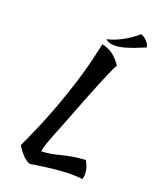

<svg xmlns="http://www.w3.org/2000/svg" viewBox="-173 -980 931 1157"><g transform="rotate(20 292.5 -401.0)"><path d="M473 -57Q498 -14 498 26Q498 35 496.5 42.5Q495 50 493 58Q476 56 457.5 55Q439 54 419 54Q395 54 370.5 55.5Q346 57 316 60Q286 63 249 68Q212 73 163 81Q140 73 117 49.5Q94 26 74 -7Q84 -29 99 -61.5Q114 -94 134 -140.5Q154 -187 178.5 -249.5Q203 -312 231 -394Q249 -448 262 -489Q275 -530 285.5 -568.5Q296 -607 306 -649Q316 -691 328 -746Q368 -738 397.5 -716.5Q427 -695 454 -655Q446 -642 433 -613Q420 -584 402.5 -542.5Q385 -501 364 -448.5Q343 -396 320 -336Q298 -277 277 -225Q256 -173 239.5 -131Q223 -89 213 -59Q203 -29 203 -14Q219 -15 232 -16Q245 -17 259 -19.5Q273 -22 289.5 -25.5Q306 -29 329 -35Q349 -40 366 -43.5Q383 -47 399.5 -49.5Q416 -52 433.5 -53.5Q451 -55 473 -57ZM527 -883Q548 -877 566.5 -857Q585 -837 585 -819Q547 -803 518.5 -792.5Q490 -782 467.5 -775.5Q445 -769 428 -766.5Q411 -764 395 -764Q363 -764 340 -783Q385 -793 435 -819.5Q485 -846 527 -883Z"/></g></svg>

Font: Sweet Mavka Script
Style: Regular
Weight: 500
Designer: Pablo Impallari/Anastassiya Vishnevskaya
Foundry: Pablo Impallari/ Anastassiya Vishnevskaya
Version: Version 2.0/www.impallari.com/   behance.net/sweetcherry